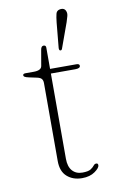

<svg xmlns="http://www.w3.org/2000/svg" viewBox="-82 -744 479 794"><g transform="rotate(-10 157.5 -347.0)"><path d="M86.5 -436.5 53.5 -443.5Q39.5 -446.5 35.2 -449.5Q31 -452.5 31 -456Q31 -463 42 -463H76.5Q108 -463 111 -481L122.5 -547Q125 -562.5 135 -562.5Q145 -562.5 145 -552.5V-463H255.5Q268.5 -463 268.5 -454.5Q268.5 -443.5 247.5 -443.5H145V-85.5Q145 -52.5 160.5 -35Q176 -17.5 202.5 -17.5Q227 -17.5 237.5 -24.2Q248 -31 253 -37.8Q258 -44.5 265 -44.5Q272.5 -44.5 272.5 -36Q272.5 -25 251.5 -10Q230.5 5 197.5 5Q159.5 5 134.8 -16.8Q110 -38.5 110 -82.5V-409.5Q110 -420.5 105 -427Q100 -433.5 86.5 -436.5ZM205 -647Q207.5 -670.5 210.8 -683.2Q214 -696 227.5 -698.5Q248.5 -702 253.5 -683.5Q256 -675.5 253 -664.8Q250 -654 246 -641.5L208 -536.5Q205.5 -529.5 199.5 -531Q195 -532 195 -541.5Z"/></g></svg>

Font: Fraunces 9pt S000 Thin
Style: Regular
Weight: 100
Version: Version 1.000; ttfautohint (v1.8.3)